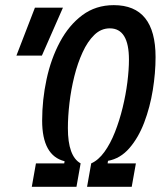

<svg xmlns="http://www.w3.org/2000/svg" viewBox="-20 -723 626 743"><path d="M103 0 119.1 -90.8H228.5L230 -99.1Q143.1 -120.6 143.1 -256.3Q143.1 -336.9 160.2 -416.3Q177.2 -495.6 211.9 -560.5Q246.6 -625.5 298.6 -664.3Q350.6 -703.1 420.4 -703.1Q582 -703.1 582 -502Q582 -440.9 571.3 -374.5Q560.5 -308.1 538.1 -249Q515.6 -189.9 480.7 -149.7Q445.8 -109.4 397.9 -100.6L396.5 -90.8H505.9L489.7 0H316.9L333 -90.8Q360.8 -103 384 -135Q407.2 -167 424.8 -211.7Q442.4 -256.3 454.6 -306.4Q466.8 -356.4 472.9 -404.8Q479 -453.1 479 -492.2Q479 -613.3 404.8 -613.3Q371.1 -613.3 345 -587.9Q318.8 -562.5 299.6 -520.5Q280.3 -478.5 267.6 -427.5Q254.9 -376.5 248.8 -324.2Q242.7 -272 242.7 -227.1Q242.7 -118.2 292 -90.8L275.9 0ZM43.5 -507.8 115.2 -693.4H223.6L142.1 -507.8Z"/></svg>

Font: CaskaydiaCove NFP
Style: Italic
Weight: 400
Italic angle: -10°
Designer: Aaron Bell
Foundry: Saja Typeworks
Version: Version 2111.001; VTT 6.35;Nerd Fonts 3.1.1